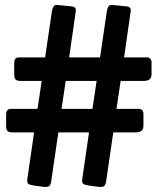

<svg xmlns="http://www.w3.org/2000/svg" viewBox="-20 -762 643 783"><path d="M598 -508V-460Q598 -445 590 -438.5Q582 -432 565 -432H472L455 -318H547Q555 -318 560 -312.5Q565 -307 565 -298V-250Q565 -235 557 -228.5Q549 -222 532 -222H442L414 -31Q412 -11 406 -4.5Q400 2 382 0L344 -5Q326 -8 320 -12Q314 -16 315 -29L343 -222H218L190 -31Q188 -11 182 -4.5Q176 2 158 0L120 -5Q102 -8 96 -12Q90 -16 91 -29L119 -222H31Q16 -222 10.5 -228Q5 -234 5 -247V-295Q5 -318 24 -318H133L150 -432H64Q49 -432 43.5 -438Q38 -444 38 -457V-505Q38 -528 57 -528H164L192 -718Q197 -743 211 -742L272 -736Q292 -734 289 -716L262 -528H388L416 -718Q421 -743 435 -742L496 -736Q516 -734 513 -716L486 -528H580Q588 -528 593 -522.5Q598 -517 598 -508ZM374 -432H248L231 -318H357Z"/></svg>

Font: Libre Franklin Black
Style: Regular
Weight: 900
Designer: Pablo Impallari, Rodrigo Fuenzalida
Foundry: Impallari Type
Version: Version 1.002; ttfautohint (v1.5)